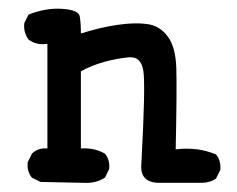

<svg xmlns="http://www.w3.org/2000/svg" viewBox="-20 -419 540 437"><path d="M438.5 -2.9H340.8Q296.9 -3.9 301.8 -47.9Q311.5 -225.6 306.2 -258.3Q300.8 -291 273.4 -288.6Q246.1 -286.1 217.8 -278.3Q189.5 -270.5 164.1 -256.8V-81.1Q195.3 -83 218.8 -69.3Q230.5 -55.7 228.5 -34.2L218.8 -14.6Q197.3 -1 169.9 -2.9L72.3 -4.9L52.7 -14.6Q41 -28.3 43 -49.8L52.7 -69.3Q66.4 -83 87.9 -81.1V-319.3Q62.5 -315.4 44.9 -329.1Q33.2 -344.7 35.2 -366.2L44.9 -385.7Q84 -401.4 121.6 -398.9Q159.2 -396.5 161.6 -381.3Q164.1 -366.2 164.1 -342.8Q207 -356.4 246.6 -362.3Q286.1 -368.2 314.9 -364.3Q343.8 -360.4 361.8 -335.9Q379.9 -311.5 381.3 -263.7Q382.8 -215.8 379.9 -79.1Q430.7 -85 471.7 -67.4Q483.4 -53.7 481.4 -32.2L471.7 -12.7Q458 -2.9 438.5 -2.9Z"/></svg>

Font: NaikaiFont
Style: Regular
Weight: 400
Version: Version 1.67